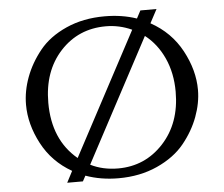

<svg xmlns="http://www.w3.org/2000/svg" viewBox="-52 -770 979 841"><g transform="rotate(-5 438.0 -350.0)"><path d="M595 -712H666L634 -652Q723 -603 769.5 -516.5Q816 -430 816 -344Q816 -286 793.5 -225.5Q771 -165 727 -111Q683 -57 607 -22.5Q531 12 436 12Q359 12 292 -12L279 12H210L236 -38Q150 -87 105 -172.5Q60 -258 60 -344Q60 -404 82.5 -464.5Q105 -525 148.5 -579Q192 -633 267 -666.5Q342 -700 436 -700Q513 -700 577 -678ZM718 -344Q718 -426 688 -492Q658 -558 605 -599L317 -58Q371 -31 438 -31Q557 -31 637.5 -118.5Q718 -206 718 -344ZM158 -344Q158 -181 265 -92L552 -631Q497 -656 438 -656Q317 -656 237.5 -569.5Q158 -483 158 -344Z"/></g></svg>

Font: Tenor Sans
Style: Regular
Weight: 400
Designer: Denis Masharov
Foundry: Denis Masharov
Version: Version 1.1